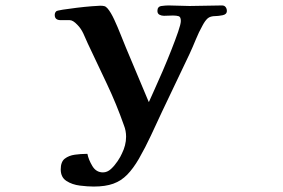

<svg xmlns="http://www.w3.org/2000/svg" viewBox="-20 -553 1040 705"><path d="M813 -513Q813 -500 797 -497Q781 -494 772 -494Q752 -494 742.5 -485.5Q733 -477 724 -460Q710 -435 699 -408Q688 -381 676 -355Q651 -302 625.5 -249Q600 -196 575 -143Q555 -100 534.5 -56Q514 -12 490 30Q469 66 447 88.5Q425 111 396 121.5Q367 132 324 132Q302 132 273.5 128.5Q245 125 224 111.5Q203 98 203 69Q203 41 218 29.5Q233 18 255 15Q277 12 297 12H301Q305 33 319 56.5Q333 80 358 80Q374 80 387.5 67.5Q401 55 412 38.5Q423 22 428 10Q435 -4 439 -19.5Q443 -35 443 -51Q443 -62 441 -72.5Q439 -83 435 -93Q408 -170 372.5 -245Q337 -320 302 -394Q295 -411 286 -430Q277 -449 264 -462Q248 -479 236 -479Q224 -479 203 -479Q181 -479 181 -498Q181 -506 186 -511Q188 -514 210.5 -517.5Q233 -521 262 -524.5Q291 -528 316 -530Q341 -532 348 -532Q357 -532 363 -530.5Q369 -529 375 -522Q387 -508 399.5 -481Q412 -454 423 -426Q434 -398 442 -379Q463 -329 484 -279Q505 -229 526 -179H527Q533 -193 547 -223.5Q561 -254 577.5 -292.5Q594 -331 609 -369Q624 -407 634 -436Q644 -465 644 -476Q644 -491 636 -493.5Q628 -496 615 -496Q607 -496 598.5 -495.5Q590 -495 582 -495Q573 -495 565.5 -499Q558 -503 558 -513Q558 -529 573 -531Q588 -533 599 -533Q619 -533 638 -532Q657 -531 676 -531Q706 -531 735.5 -532Q765 -533 795 -533Q804 -533 808.5 -527Q813 -521 813 -513Z"/></svg>

Font: Kaisei HarunoUmi
Style: Bold
Weight: 700
Designer: Font-Kai, 金井和夫
Foundry: KAZUO KANAI
Version: Version 5.003